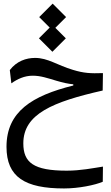

<svg xmlns="http://www.w3.org/2000/svg" viewBox="-20 -749 626 1081"><path d="M340.8 312C423.3 312 514.6 293 558.6 274.4L559.6 189C504.9 197.3 435.1 211.9 355.5 211.9C168.5 211.9 111.3 166 111.3 58.1C111.3 -107.9 278.3 -175.8 558.1 -239.3L559.6 -337.4C489.3 -335 452.6 -336.9 391.1 -355.5C301.3 -382.3 250 -422.9 177.7 -422.9C127 -422.9 73.7 -404.8 35.2 -354.5L43.9 -279.8C78.1 -304.2 118.2 -322.8 164.1 -322.8C209 -322.8 246.1 -309.6 297.4 -294.4C333.5 -283.7 363.8 -276.9 392.6 -274.4V-267.6C161.1 -210 16.6 -121.1 16.6 77.6C16.6 248.5 121.1 312 340.8 312ZM274.9 -457.5 350.6 -533.2 291.5 -592.3 352.1 -652.8 276.4 -728.5 200.7 -652.8 259.8 -593.8 199.2 -533.2Z"/></svg>

Font: CaskaydiaCove Nerd Font
Style: Regular
Weight: 400
Designer: Aaron Bell
Foundry: Saja Typeworks
Version: Version 2111.1;Nerd Fonts 2.3.3